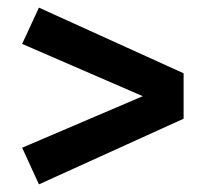

<svg xmlns="http://www.w3.org/2000/svg" viewBox="-20 -588 550 503"><path d="M461 -396V-277L82 -105L38 -201L354 -336L38 -473L82 -568Z"/></svg>

Font: Qnwhxotralxmqkhsjrfbfhwcoqn
Style: Regular
Weight: 500
Designer: Carrois Corporate & Edenspiekermann
Foundry: Carrois Corporate GbR & Edenspiekermann AG
Version: Version 2.001